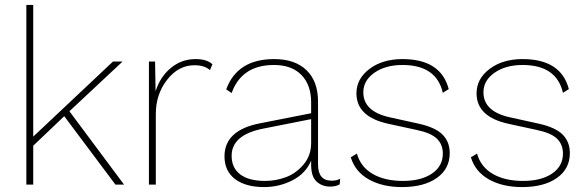

<svg xmlns="http://www.w3.org/2000/svg" viewBox="-20 -750 2383 780"><path d="M449 0 241 -278 115 -158V0H87V-730H115V-195L439 -500H478L262 -298L484 0Z M585 0V-500H610L612 -379Q630 -437 673.5 -473.5Q717 -510 775 -510Q820 -510 843 -489L833 -465Q811 -485 770 -485Q705 -485 659 -426Q613 -367 613 -287V0Z M1327 -16Q1349 -16 1362 -24L1360 -1Q1345 8 1321 8Q1288 8 1265.5 -13Q1243 -34 1244 -86V-98Q1223 -46 1169 -18Q1115 10 1053 10Q978 10 935 -22.5Q892 -55 892 -115Q892 -221 1036 -249L1244 -290V-334Q1244 -405 1204.5 -445.5Q1165 -486 1093 -486Q962 -486 921 -372L899 -387Q944 -510 1094 -510Q1178 -510 1225 -465Q1272 -420 1272 -337V-82Q1272 -16 1327 -16ZM1057 -15Q1100 -15 1141 -30Q1182 -45 1213 -81.5Q1244 -118 1244 -169V-266L1052 -228Q921 -203 921 -117Q921 -68 956 -41.5Q991 -15 1057 -15Z M1613 10Q1534 10 1478.5 -21Q1423 -52 1405 -111L1430 -126Q1445 -72 1494 -43.5Q1543 -15 1617 -15Q1691 -15 1735 -45Q1779 -75 1779 -126Q1779 -163 1755 -186.5Q1731 -210 1673 -222L1558 -247Q1428 -275 1428 -371Q1428 -430 1481 -470Q1534 -510 1615 -510Q1771 -510 1803 -388L1779 -373Q1753 -486 1615 -486Q1546 -486 1501 -454.5Q1456 -423 1456 -375Q1456 -298 1561 -274L1679 -248Q1748 -233 1777.5 -203.5Q1807 -174 1807 -128Q1807 -64 1754.5 -27Q1702 10 1613 10Z M2101 10Q2022 10 1966.5 -21Q1911 -52 1893 -111L1918 -126Q1933 -72 1982 -43.5Q2031 -15 2105 -15Q2179 -15 2223 -45Q2267 -75 2267 -126Q2267 -163 2243 -186.5Q2219 -210 2161 -222L2046 -247Q1916 -275 1916 -371Q1916 -430 1969 -470Q2022 -510 2103 -510Q2259 -510 2291 -388L2267 -373Q2241 -486 2103 -486Q2034 -486 1989 -454.5Q1944 -423 1944 -375Q1944 -298 2049 -274L2167 -248Q2236 -233 2265.5 -203.5Q2295 -174 2295 -128Q2295 -64 2242.5 -27Q2190 10 2101 10Z"/></svg>

Font: Elaine Sans ExtraLight
Style: Regular
Weight: 275
Designer: Wei Huang
Foundry: Wei Huang
Version: Version 2.001;December 24, 2019;FontCreator 12.0.0.2547 64-b